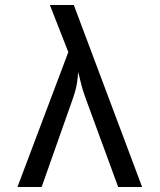

<svg xmlns="http://www.w3.org/2000/svg" viewBox="-20 -750 640 770"><path d="M50 0 254 -541 180 -730H276L550 0H454L323 -357Q310 -392 304 -419Q298 -446 293 -461Q293 -446 289 -419Q285 -392 273 -357L147 0Z"/></svg>

Font: JetBrainsMono NFM
Style: Regular
Weight: 400
Monospace: yes
Designer: Philipp Nurullin, Konstantin Bulenkov
Foundry: JetBrains
Version: Version 2.304; ttfautohint (v1.8.4.7-5d5b);Nerd Fonts 3.3.0